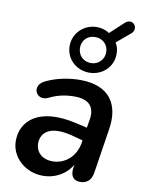

<svg xmlns="http://www.w3.org/2000/svg" viewBox="-92 -894 717 967"><g transform="rotate(10 266.5 -410.5)"><path d="M194 10C253 10 309 -16 343 -73L340 -56C334 -14 352 8 385 8C420 8 442 -12 448 -49L484 -280C504 -406 450 -498 298 -498C243 -498 181 -487 126 -461C57 -430 96 -354 154 -381C198 -403 239 -411 284 -411C360 -411 390 -374 379 -309L372 -267L306 -282C118 -323 31 -243 31 -140C31 -56 106 10 194 10ZM335 -542C402 -542 455 -592 455 -658C455 -679 451 -698 440 -715L510 -774C545 -804 505 -854 468 -820L399 -756C381 -768 358 -775 335 -775C268 -775 215 -723 215 -658C215 -592 268 -542 335 -542ZM335 -591C296 -591 268 -620 268 -658C268 -697 296 -724 335 -724C373 -724 402 -697 402 -658C402 -620 373 -591 335 -591ZM144 -147C144 -203 190 -248 314 -213L362 -200L360 -189C348 -115 294 -70 229 -70C183 -70 144 -98 144 -147Z"/></g></svg>

Font: SN Pro Semibold
Style: Italic
Weight: 600
Italic angle: -9°
Designer: Tobias Whetton
Foundry: Supernotes
Version: Version 1.001;Glyphs 3.2 (3249)